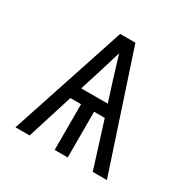

<svg xmlns="http://www.w3.org/2000/svg" viewBox="-126 -647 753 764"><g transform="rotate(30 250.0 -265.0)"><path d="M40 0 215 -530H285L460 0H395L329 -210H280V0H220V-210H171L105 0ZM189 -265H311L283 -353Q275 -380 266.5 -407Q258 -434 250 -461Q242 -434 233.5 -407Q225 -380 217 -353Z"/></g></svg>

Font: Iosevka Term Light
Style: Regular
Weight: 300
Monospace: yes
Designer: Belleve Invis
Foundry: Belleve Invis
Version: Version 9.0.1; ttfautohint (v1.8.3)